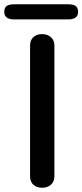

<svg xmlns="http://www.w3.org/2000/svg" viewBox="-47 -870 386 900"><path d="M94 -43V-657Q94 -682 109.5 -696Q125 -710 151 -710Q176 -710 192 -695.5Q208 -681 208 -657V-43Q208 -19 192 -4.5Q176 10 151 10Q125 10 109.5 -4Q94 -18 94 -43ZM-27 -814Q-27 -834 -15.5 -842Q-4 -850 20 -850H272Q296 -850 307.5 -842Q319 -834 319 -814Q319 -779 272 -779H20Q-27 -779 -27 -814Z"/></svg>

Font: Kodchasan SemiBold
Style: Regular
Weight: 600
Version: Version 1.000; ttfautohint (v1.6)